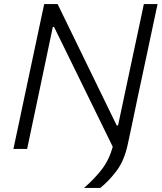

<svg xmlns="http://www.w3.org/2000/svg" viewBox="-20 -733 796 945"><path d="M393.5 192Q444.5 148 480.8 101Q517 54 535 -10.5Q496.5 -89 454.5 -175Q412.5 -261 362 -364L246 -600.5H240L163.5 -236.5Q149.5 -170.5 137.8 -115.2Q126 -60 113.5 0H46Q59 -59.5 70.5 -114.8Q82 -170 96 -235.5L146.5 -473Q161 -540.5 172.8 -597Q184.5 -653.5 197.5 -713H263.5Q310 -617.5 354 -527.2Q398 -437 440 -350.5L554.5 -115.5H561L637 -473Q651.5 -540.5 663.5 -597Q675.5 -653.5 688 -713H755.5Q742.5 -653.5 730.8 -597.2Q719 -541 704.5 -473L657.5 -253.5Q644.5 -190.5 632.8 -134.8Q621 -79 609 -23.5Q592 57 554 107.5Q516 158 473.5 192Z"/></svg>

Font: Commissioner Light
Style: Italic
Weight: 300
Italic angle: -12°
Designer: Kostas Bartsokas
Foundry: Kostas Bartsokas
Version: Version 1.000; ttfautohint (v1.8.3)